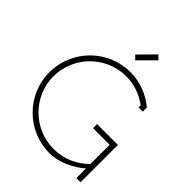

<svg xmlns="http://www.w3.org/2000/svg" viewBox="-245 -1021 1167 1167"><g transform="rotate(45 339.0 -437.5)"><path d="M464 -286H607V-121C550 -63 472 -27 384 -27C212 -27 71 -167 71 -339C71 -511 212 -652 384 -652C455 -652 518 -628 571 -589V-571H607V-606C546 -657 469 -688 384 -688C192 -688 36 -531 36 -339C36 -147 192 9 384 9C467 9 552 -34 607 -83V0H643V-321H464ZM354 -759 454 -859 428 -884 329 -784Z"/></g></svg>

Font: Rawengulk
Style: Regular
Weight: 400
Version: Version 0.9